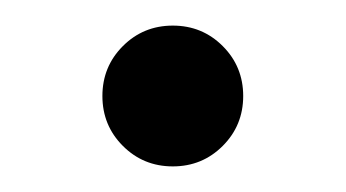

<svg xmlns="http://www.w3.org/2000/svg" viewBox="-20 -116 270 150"><path d="M76 -80Q92 -96 115 -96Q138 -96 154 -80Q170 -64 170 -41Q170 -18 154 -2Q138 14 115 14Q92 14 76 -2Q60 -18 60 -41Q60 -64 76 -80Z"/></svg>

Font: EB Garamond SC 12
Style: Regular
Weight: 400
Version: Version 0.016 ; ttfautohint (v0.97) -l 8 -r 50 -G 200 -x 0 -